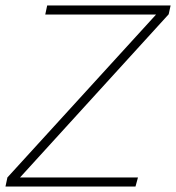

<svg xmlns="http://www.w3.org/2000/svg" viewBox="-41 -680 642 700"><path d="M-21 0 -14 -33 528 -627H124L131 -660H581L574 -628L32 -33H462L453 0Z"/></svg>

Font: Kantumruy Pro ExtraLight
Style: Italic
Weight: 250
Italic angle: -13°
Version: Version 1.002